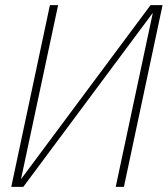

<svg xmlns="http://www.w3.org/2000/svg" viewBox="-20 -730 655 750"><path d="M24 0 175 -710H207L62 -30L568 -710H615L464 0H432L577 -680L71 0Z"/></svg>

Font: Geist Mono Thin
Style: Italic
Weight: 100
Italic angle: -12°
Monospace: yes
Designer: Basement.studio, Andrés Briganti, Mateo Zaragoza
Foundry: Basement.studio, Vercel, Andrés Briganti, Guido Ferreyra, Mateo Zaragoza
Version: Version 1.500; ttfautohint (v1.8.4.7-5d5b)